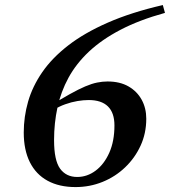

<svg xmlns="http://www.w3.org/2000/svg" viewBox="-20 -729 673 760"><path d="M624.5 -709 633 -678Q531.5 -650 457.2 -611.2Q383 -572.5 332.2 -524.8Q281.5 -477 251.2 -421.5Q221 -366 207.5 -303.8Q194 -241.5 194 -174.5Q194 -94 218 -61.2Q242 -28.5 285.5 -28.5Q325 -28.5 358.5 -53.5Q392 -78.5 412.5 -124.2Q433 -170 433 -232.5Q433 -282.5 407.2 -307.8Q381.5 -333 331 -333Q310.5 -333 286.5 -329Q262.5 -325 238 -316.2Q213.5 -307.5 190.5 -293L171 -305.5Q220.5 -336.5 256 -356.2Q291.5 -376 317.5 -387Q343.5 -398 364.5 -402.2Q385.5 -406.5 405.5 -406.5Q454.5 -406.5 488.5 -387Q522.5 -367.5 540.8 -334.2Q559 -301 559 -259Q559 -201.5 536.5 -152.5Q514 -103.5 475.2 -66.5Q436.5 -29.5 386 -9Q335.5 11.5 279 11.5Q214.5 11.5 168.5 -13.5Q122.5 -38.5 98.2 -87Q74 -135.5 74 -204.5Q74 -266.5 91.2 -326.8Q108.5 -387 147.2 -443.2Q186 -499.5 249.8 -549Q313.5 -598.5 406.2 -639.2Q499 -680 624.5 -709Z"/></svg>

Font: Newsreader 36pt SemiBold
Style: Italic
Weight: 600
Italic angle: -17°
Designer: Hugues Gentile
Foundry: Production Type
Version: Version 1.003